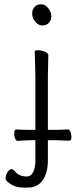

<svg xmlns="http://www.w3.org/2000/svg" viewBox="-20 -713 351 890"><path d="M143 -613Q129 -631 129 -649.5Q129 -668 140 -680.5Q151 -693 170.5 -693Q190 -693 204 -674.5Q218 -656 218 -637.5Q218 -619 206.5 -607Q195 -595 176 -595Q157 -595 143 -613ZM57 -113Q87 -111 116 -111H144V-364L141 -475Q141 -480 156 -480Q171 -480 187.5 -473.5Q204 -467 204 -457L202 -364V-111H245Q257 -111 295 -113H296Q301 -113 306 -103Q311 -93 311 -77Q311 -61 301 -61Q279 -61 245 -63H202V30Q202 103 165 137Q144 157 101.5 157Q59 157 39 146Q6 128 6 113.5Q6 99 15 85Q24 71 32.5 71Q41 71 50 82Q68 105 104 105Q124 105 134 84Q144 63 144 31V-63H116L92 -62L62 -60H61Q55 -60 50.5 -70.5Q46 -81 46 -97Q46 -113 57 -113ZM50 82Z"/></svg>

Font: LXGW WenKai Light
Style: Regular
Weight: 300
Designer: LXGW / Fontworks Inc.
Foundry: LXGW / Fontworks Inc.
Version: Version 1.501; October 10, 2024